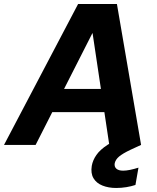

<svg xmlns="http://www.w3.org/2000/svg" viewBox="-48 -720 781 954"><path d="M-28 0 340 -700H533L653 0H495L412 -555H411L129 0ZM106 -163 165 -278H541L558 -163ZM529 214Q491 214 461 202Q431 190 416.5 165.5Q402 141 408 104Q413 76 431 50Q449 24 486.5 -0.5Q524 -25 587 -50L633 -69L653 0L601 24Q561 43 543.5 58Q526 73 522 91Q519 108 530 118Q541 128 564 128Q579 128 598.5 124Q618 120 640 113L625 199Q604 206 579.5 210Q555 214 529 214Z"/></svg>

Font: DM Sans 28pt Black
Style: Italic
Weight: 900
Italic angle: -10°
Version: Version 4.004;gftools[0.9.30]